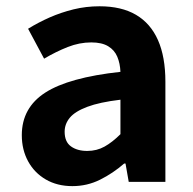

<svg xmlns="http://www.w3.org/2000/svg" viewBox="-20 -594 631 627"><path d="M216.4 13.8Q166.9 13.8 129.6 -7.9Q92.4 -29.5 71.8 -67.2Q51.2 -105 51.2 -152.6Q51.2 -242.2 127.9 -291.6Q204.7 -341 373.3 -359.4Q372.2 -386.8 363.1 -408.6Q354 -430.4 333.4 -442.9Q312.8 -455.5 278.1 -455.5Q239.3 -455.5 201.3 -440.5Q163.3 -425.6 124 -402.4L71.7 -500.1Q105.1 -520.7 142.2 -537.1Q179.3 -553.4 220.3 -563.5Q261.3 -573.5 305.1 -573.5Q376.4 -573.5 424 -545.7Q471.6 -517.8 495.9 -463Q520.1 -408.3 520.1 -327V0H400.4L389.9 -59.9H385.4Q349.3 -28.4 307 -7.3Q264.8 13.8 216.4 13.8ZM264.7 -101.1Q296.1 -101.1 321.6 -115.4Q347.1 -129.7 373.3 -155.8V-268.4Q305.4 -260.3 265.2 -245.2Q225 -230.1 208.1 -209.7Q191.1 -189.3 191.1 -163.8Q191.1 -130.8 211.7 -116Q232.3 -101.1 264.7 -101.1Z"/></svg>

Font: Noto Sans KR Thin
Style: Regular
Weight: 100
Designer: Ryoko NISHIZUKA 西塚涼子 (kana, bopomofo & ideographs); Paul D. Hunt (Latin, Greek & Cyrillic); Sandoll Communications 산돌커뮤니
Foundry: Adobe
Version: Version 2.004-H2;hotconv 1.0.118;makeotfexe 2.5.65603